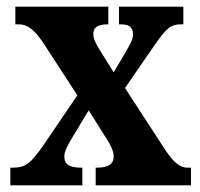

<svg xmlns="http://www.w3.org/2000/svg" viewBox="-20 -556 599 576"><path d="M11 0H227V-53H224C187 -53 173 -64 173 -86C173 -103 183 -119 193 -137L246 -225L290 -155C316 -116 321 -101 321 -86C321 -64 305 -53 271 -53H267V0H553V-53H542C521 -53 501 -68 476 -106L355 -292L442 -418C478 -470 491 -483 523 -483H530V-536H337V-483H341C364 -483 379 -477 379 -453C379 -435 368 -420 356 -398L321 -339L278 -408C266 -428 260 -440 260 -454C260 -470 268 -483 302 -483H305V-536H26V-483H37C63 -483 84 -465 108 -430L212 -270L108 -117C73 -68 58 -53 18 -53H11Z"/></svg>

Font: Noto Serif Lao ExtraCondensed ExtraBold
Style: Regular
Weight: 800
Width: 2
Designer: Monotype Design Team
Foundry: Monotype Imaging Inc.
Version: Version 2.003